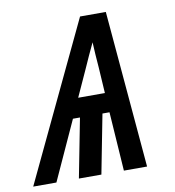

<svg xmlns="http://www.w3.org/2000/svg" viewBox="-108 -739 735 807"><g transform="rotate(-10 259.5 -335.0)"><path d="M-31 0 287 -670H397L455 0H356L339 -252H309L260 0H164L213 -252H183L68 0ZM334 -335 327 -447Q325 -474 323 -500.5Q321 -527 320 -554Q307 -527 295 -500.5Q283 -474 271 -447L220 -335Z"/></g></svg>

Font: Lode Dark Term
Style: Bold Italic
Weight: 700
Italic angle: -11°
Monospace: yes
Designer: Belleve Invis
Foundry: Belleve Invis
Version: Version 29.2.0